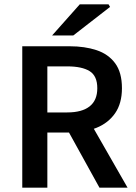

<svg xmlns="http://www.w3.org/2000/svg" viewBox="-20 -868 631 888"><path d="M83 0V-654H303Q372 -654 426.5 -636Q481 -618 512.5 -575.5Q544 -533 544 -460Q544 -390 512.5 -344.5Q481 -299 426.5 -277Q372 -255 303 -255H199V0ZM199 -348H291Q359 -348 394.5 -376Q430 -404 430 -460Q430 -517 394.5 -539Q359 -561 291 -561H199ZM440 0 282 -286 366 -356 570 0ZM221 -704 349 -848H482L489 -836L319 -704Z"/></svg>

Font: Mada SemiBold
Style: Regular
Weight: 600
Designer: Khaled Hosny
Version: Version 1.5